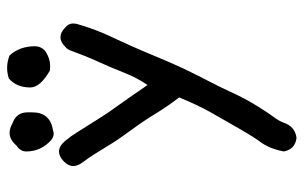

<svg xmlns="http://www.w3.org/2000/svg" viewBox="-177 -546 854 540"><g transform="rotate(-90 250.0 -276.0)"><path d="M334 -562Q327 -562 321 -563Q274 -590 274 -618Q274 -656 299 -678Q314 -683 329 -683Q347 -683 364 -676Q390 -648 390 -604Q390 -589 378 -577Q357 -562 334 -562ZM144 -552Q135 -552 126 -559Q94 -588 94 -629Q94 -646 111 -657Q127 -676 146 -676Q159 -676 173 -668Q204 -657 204 -626V-612Q204 -562 154 -554Q149 -552 144 -552ZM132 131Q100 127 94 95Q100 61 118 33Q131 17 159 -31.5Q187 -80 205.5 -113Q224 -146 246 -199Q220 -233 200 -266Q180 -299 153.5 -335Q127 -371 112.5 -395Q98 -419 87 -436.5Q76 -454 64.5 -469Q53 -484 53 -497Q53 -511 66.5 -524Q80 -537 94 -537Q109 -537 123 -520.5Q137 -504 147 -487.5Q157 -471 167.5 -455Q178 -439 190 -419.5Q202 -400 219.5 -376Q237 -352 281 -288Q302 -319 316 -355Q330 -391 346.5 -427Q363 -463 377 -502Q380 -513 389 -520Q402 -533 415 -533Q429 -533 442 -520Q454 -511 454 -497L453 -488Q442 -449 426 -411Q389 -332 365.5 -275Q342 -218 326.5 -185.5Q311 -153 292.5 -117.5Q274 -82 258.5 -48Q243 -14 222 20Q201 54 190.5 67.5Q180 81 175 95Q164 127 132 131Z"/></g></svg>

Font: Xiaolai Mono SC
Style: Regular
Weight: 400
Monospace: yes
Designer: LXGW / Nozomi Seto
Version: Version 3.113;September 30, 2024